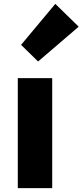

<svg xmlns="http://www.w3.org/2000/svg" viewBox="-20 -973 427 993"><path d="M72 0H250V-569H72ZM177 -655 387 -835 266 -953 89 -741Z"/></svg>

Font: Noto Sans HK Black
Style: Regular
Weight: 900
Designer: Ryoko NISHIZUKA 西塚涼子 (kana, bopomofo & ideographs); Paul D. Hunt (Latin, Greek & Cyrillic); Sandoll Communications 산돌커뮤니
Foundry: Adobe
Version: Version 2.004;hotconv 1.0.118;makeotfexe 2.5.65603